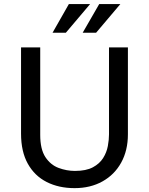

<svg xmlns="http://www.w3.org/2000/svg" viewBox="-20 -926 744 958"><path d="M352.1 12.7Q273.4 12.7 213.1 -17.8Q152.8 -48.3 118.9 -108.9Q85 -169.4 85 -259.3V-689.5H180.7V-253.4Q180.7 -181.2 206.5 -142.1Q232.4 -103 272.5 -88.1Q312.5 -73.2 354 -73.2Q409.7 -73.2 443.4 -91.3Q477.1 -109.4 494.6 -137.5Q512.2 -165.5 518.1 -197.3Q523.9 -229 523.9 -255.9V-689.5H618.2V-255.9Q618.2 -175.3 584.7 -114.7Q551.3 -54.2 491.2 -20.8Q431.2 12.7 352.1 12.7ZM392.6 -762.7 475.1 -905.8H580.6L459.5 -762.7ZM242.2 -762.7 323.7 -905.8H429.7L308.6 -762.7Z"/></svg>

Font: Shanti
Style: Regular
Weight: 400
Designer: Vernon Adams
Foundry: Vernon Adams
Version: Version 1.100; ttfautohint (v1.8.4)